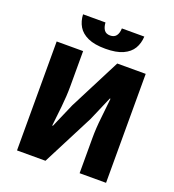

<svg xmlns="http://www.w3.org/2000/svg" viewBox="-150 -961 979 1078"><g transform="rotate(20 340.0 -422.5)"><path d="M74 0V-651H232V-442Q232 -383 225 -317Q218 -251 212 -199H216L279 -344L436 -651H606V0H448V-210Q448 -269 455.5 -333.5Q463 -398 468 -452H464L402 -308L244 0ZM344 -706Q279 -706 239.5 -724Q200 -742 181.5 -773Q163 -804 161 -845H295Q297 -816 308.5 -800.5Q320 -785 344 -785Q368 -785 380 -800.5Q392 -816 393 -845H527Q525 -804 506.5 -773Q488 -742 448.5 -724Q409 -706 344 -706Z"/></g></svg>

Font: Source Sans 3 ExtraBold
Style: Regular
Weight: 800
Designer: Paul D. Hunt
Foundry: Adobe
Version: Version 3.052;hotconv 1.1.0;makeotfexe 2.6.0